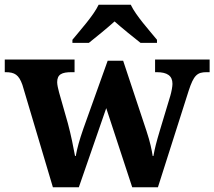

<svg xmlns="http://www.w3.org/2000/svg" viewBox="-23 -786 900 806"><path d="M281 -619V-606H350C378 -628 428 -669 458 -696C488 -669 539 -628 567 -606H636V-619C605 -657 547 -721 526 -766H391C370 -721 312 -657 281 -619ZM71 -430 199 0H308L423 -332L532 0H640L769 -405C790 -470 805 -483 844 -483H857V-536H628V-483H635C679 -483 701 -468 701 -434C701 -423 697 -401 692 -384L648 -238C633 -188 627 -164 621 -131H618C614 -156 608 -188 592 -236L494 -531H429L327 -246C310 -197 301 -164 295 -131H292C286 -164 275 -220 262 -268L225 -398C221 -413 217 -430 217 -441C217 -474 237 -483 277 -483H290V-536H-3V-483H0C39 -483 56 -472 71 -430Z"/></svg>

Font: Noto Serif Test
Style: Bold
Weight: 700
Version: Version 1.000